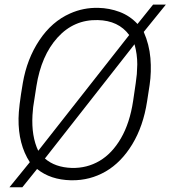

<svg xmlns="http://www.w3.org/2000/svg" viewBox="-20 -754 723 814"><path d="M280.8 10.3Q193.8 8.3 137.2 -37.6L74.7 40H20L106.4 -66.4Q57.1 -142.6 58.6 -252Q59.1 -299.3 76.7 -401.9Q94.2 -504.4 147 -583.5Q199.7 -662.6 276.9 -696.8Q333.5 -722.2 397 -720.7Q443.8 -719.7 487.3 -703.4Q530.8 -687 563 -652.3L628.9 -734.4H683.1L589.4 -618.7Q612.8 -565.4 617.7 -507.8Q622.6 -449.7 614.3 -393.6L603.5 -323.7Q587.4 -219.2 540.8 -142.3Q494.1 -65.4 428 -27.1Q361.8 11.2 284.2 10.3ZM117.7 -265.6Q112.8 -176.3 142.1 -114.7L527.8 -605.5Q482.4 -667 394.5 -668.9Q293.5 -671.4 224.1 -595Q154.8 -518.6 134.3 -388.2L120.6 -299.8ZM562 -481.4Q562 -524.4 550.3 -566.4L170.4 -82Q213.4 -44.4 284.2 -42Q348.6 -40.5 401.9 -71.8Q455.1 -103 492.7 -167.7Q530.3 -232.4 544.4 -326.2Q558.6 -419.9 560.1 -439.9Q561.5 -460 562 -481.4Z"/></svg>

Font: TypoPRO Roboto
Style: Italic
Weight: 300
Italic angle: -12°
Designer: Google
Version: Version 2.136; 2016